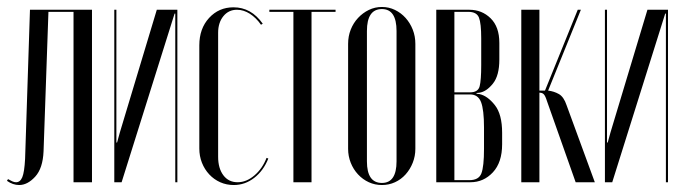

<svg xmlns="http://www.w3.org/2000/svg" viewBox="-20 -523 1969 551"><path d="M3 -9Q10 -5 15.5 -2.5Q21 0 26 0Q38 0 44 -14.5Q50 -29 52 -67L66 -495H244V0H191V-489H119L105 -89Q103 -40 81 -16Q59 8 35 8Q17 8 0 -4Z M489 -495V0H483V-484H481L329 0H308V-495H314V-114H316L324 -143L430 -495Z M552 -393Q552 -441 580 -471.5Q608 -502 650 -502Q701 -502 734 -455L729 -452Q715 -472 697 -483.5Q679 -495 660 -495Q636 -495 621 -476.5Q606 -458 606 -429V-73Q606 -40 621 -20Q636 0 662 0Q687 0 710 -19.5Q733 -39 745 -70L750 -68Q736 -33 709.5 -12.5Q683 8 651 8Q630 8 612 0Q594 -8 580.5 -22.5Q567 -37 559.5 -56Q552 -75 552 -97Z M943 -489H874V0H822V-489H753V-495H943Z M1076 -503Q1096 -503 1113.5 -494.5Q1131 -486 1144 -471.5Q1157 -457 1164.5 -438Q1172 -419 1172 -397V-96Q1172 -75 1164.5 -56Q1157 -37 1144 -22.5Q1131 -8 1113.5 0Q1096 8 1076 8Q1056 8 1038.5 0Q1021 -8 1007.5 -22.5Q994 -37 986.5 -56Q979 -75 979 -96V-397Q979 -419 986.5 -438Q994 -457 1007.5 -471.5Q1021 -486 1038.5 -494.5Q1056 -503 1076 -503ZM1076 -497Q1033 -497 1033 -434V-60Q1033 2 1076 2Q1118 2 1118 -60V-434Q1118 -497 1076 -497Z M1413 -352Q1413 -306 1394.5 -283Q1376 -260 1356 -257L1347 -256L1348 -254L1356 -253Q1379 -248 1400 -221.5Q1421 -195 1421 -142V-109Q1421 -57 1394.5 -28.5Q1368 0 1330 0H1232V-495H1327Q1363 -495 1388 -470.5Q1413 -446 1413 -400ZM1329 -258Q1352 -258 1356.5 -275.5Q1361 -293 1361 -336V-413Q1361 -456 1354.5 -472.5Q1348 -489 1324 -489H1284V-258ZM1369 -157Q1369 -208 1360.5 -230Q1352 -252 1329 -252H1284V-6H1327Q1354 -6 1361.5 -25.5Q1369 -45 1369 -96Z M1550 -232Q1545 -248 1540.5 -252.5Q1536 -257 1529 -257H1528V0H1476V-495H1528V-263H1542H1544L1638 -495H1647L1553 -263Q1570 -261 1584 -253Q1598 -245 1606 -221L1687 0H1632Z M1897 -495V0H1891V-484H1889L1737 0H1716V-495H1722V-114H1724L1732 -143L1838 -495Z"/></svg>

Font: Moniqa Cond Display
Style: Regular
Weight: 400
Width: 3
Designer: Rajesh Rajput
Foundry: Rajesh Rajput
Version: Version 1.000